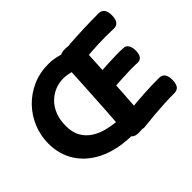

<svg xmlns="http://www.w3.org/2000/svg" viewBox="-156 -1037 1331 1331"><g transform="rotate(-45 509.0 -372.0)"><path d="M543 -744Q558 -740 564.5 -722.5Q571 -705 571 -683Q571 -661 564.5 -641Q558 -621 547 -609.5Q536 -598 521 -603Q508 -608 482 -613Q456 -618 432 -618Q395 -618 356.5 -603.5Q318 -589 285.5 -558.5Q253 -528 233.5 -481.5Q214 -435 214 -371Q214 -308 238.5 -266Q263 -224 303 -198.5Q343 -173 389.5 -161Q436 -149 480 -145Q504 -144 516.5 -127.5Q529 -111 530 -76Q530 -39 516.5 -19.5Q503 0 476 -1Q342 -6 245 -53Q148 -100 95 -182Q42 -264 42 -372Q42 -447 70 -517Q98 -587 150 -642Q202 -697 274 -729.5Q346 -762 434 -762Q486 -762 543 -744ZM511 -688Q511 -721 530 -737.5Q549 -754 584 -754Q632 -754 656 -738.5Q680 -723 680 -691Q674 -576 668 -466.5Q662 -357 655.5 -252Q649 -147 641 -43Q640 -23 631 -9Q622 5 600.5 12Q579 19 538 19Q504 19 487 2.5Q470 -14 472 -46Q480 -149 486.5 -252.5Q493 -356 499 -464.5Q505 -573 511 -688ZM617 -603Q597 -602 579.5 -621Q562 -640 562 -679Q562 -704 574.5 -720Q587 -736 604.5 -744.5Q622 -753 637 -754Q668 -756 706 -758Q744 -760 784.5 -761.5Q825 -763 861.5 -763.5Q898 -764 926 -764Q955 -764 969 -745Q983 -726 983 -690Q983 -651 968.5 -632Q954 -613 926 -614Q851 -617 775 -614Q699 -611 617 -603ZM558 -315Q539 -313 525.5 -331Q512 -349 512 -384Q512 -418 525.5 -436.5Q539 -455 558 -457Q594 -462 639 -465Q684 -468 729.5 -470.5Q775 -473 814.5 -473.5Q854 -474 878 -472Q901 -472 913.5 -453.5Q926 -435 927 -400Q927 -365 914.5 -347.5Q902 -330 878 -330Q853 -332 814.5 -331.5Q776 -331 731 -328.5Q686 -326 640.5 -323Q595 -320 558 -315ZM590 20Q570 21 556 0Q542 -21 542 -62Q542 -97 556.5 -114Q571 -131 600 -134Q653 -139 692 -142Q731 -145 763.5 -147Q796 -149 830 -150Q864 -151 907 -151Q936 -151 949.5 -131.5Q963 -112 963 -75Q963 -39 949.5 -20Q936 -1 907 -1Q857 -1 808.5 1.5Q760 4 707 8.5Q654 13 590 20Z"/></g></svg>

Font: Playpen Sans Arabic
Style: Bold
Weight: 700
Version: Version 2.000